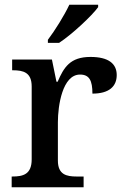

<svg xmlns="http://www.w3.org/2000/svg" viewBox="-20 -786 525 806"><path d="M181 -619V-606H228C283 -642 367 -721 392 -756V-766H271C250 -721 210 -657 181 -619ZM29 0H331V-45H302C259 -45 223 -53 223 -112V-273C223 -342 242 -473 316 -473C355 -473 368 -448 368 -393C439 -393 470 -424 470 -471C470 -519 435 -547 360 -547C274 -547 248 -503 222 -443H217L198 -536H31V-491H34C78 -491 113 -482 113 -423V-117C113 -54 77 -45 32 -45H29Z"/></svg>

Font: Noto Serif Tamil Medium
Style: Italic
Weight: 500
Italic angle: -12°
Designer: Indian Type Foundry, Tom Grace, and the Monotype Design Team
Foundry: Monotype Imaging Inc.
Version: Version 2.003